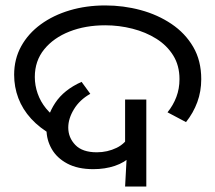

<svg xmlns="http://www.w3.org/2000/svg" viewBox="-20 -686 792 706"><path d="M323 -64Q266 -64 227.5 -84.5Q189 -105 170 -138.5Q151 -172 151 -210Q151 -259 183 -307.5Q215 -356 280 -385L312 -341Q273 -319 252 -284.5Q231 -250 231 -217Q231 -180 257 -153Q283 -126 336 -126Q375 -126 409 -142.5Q443 -159 460 -195L504 -177Q491 -139 464.5 -113.5Q438 -88 402 -76Q366 -64 323 -64ZM447 -130 440 -143V-320H518V0H440ZM174 -188Q126 -215 94.5 -249.5Q63 -284 47.5 -325Q32 -366 32 -411Q32 -469 58 -516Q84 -563 130 -596.5Q176 -630 236.5 -648Q297 -666 367 -666Q434 -666 497 -649Q560 -632 610.5 -598Q661 -564 690.5 -513.5Q720 -463 720 -395Q720 -350 705.5 -310.5Q691 -271 664 -237L596 -273Q617 -299 628.5 -329.5Q640 -360 640 -395Q640 -445 617 -482Q594 -519 555 -543.5Q516 -568 467 -580.5Q418 -593 367 -593Q294 -593 235.5 -570Q177 -547 142.5 -504.5Q108 -462 108 -403Q108 -372 118.5 -342Q129 -312 149.5 -287Q170 -262 200 -244L174 -188Z"/></svg>

Font: hexuoriya05
Style: Book
Weight: 400
Designer: Jelle Bosma - Monotype Design Team
Foundry: Monotype Imaging Inc.
Version: Version 2.003